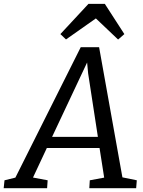

<svg xmlns="http://www.w3.org/2000/svg" viewBox="-83 -997 759 1017"><path d="M-1.5 -56.2 -59.1 -42 -63.5 0H166.5L169.4 -42L91.8 -56.6L165 -212.9H444.3L468.8 -56.2L392.6 -42L390.1 0H638.2L641.6 -42L565.4 -57.6L441.9 -747.1H344.7ZM192.9 -272 378.4 -666 383.8 -608.4 435.5 -272ZM266.6 -788.1 424.8 -899.4 542.5 -787.6 575.7 -816.4 472.2 -976.6H385.7L236.8 -816.4Z"/></svg>

Font: Merriweather
Style: Italic
Weight: 400
Italic angle: -7.5°
Designer: Eben Sorkin
Foundry: Eben Sorkin
Version: Version 1.001